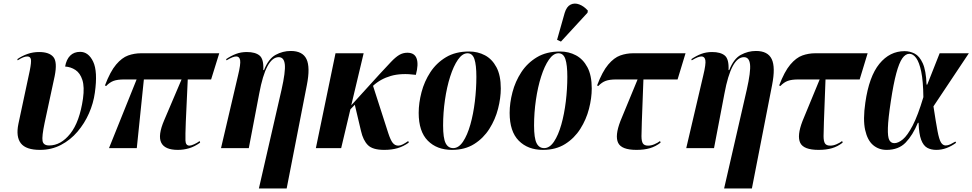

<svg xmlns="http://www.w3.org/2000/svg" viewBox="-20 -837 5495 1085"><path d="M206 10Q127 10 98 -27Q69 -64 84 -137L148 -437Q158 -487 154.5 -502.5Q151 -518 134 -518Q113 -518 80 -496L78 -503Q106 -522 136.5 -532.5Q167 -543 201 -543Q258 -543 281.5 -515Q305 -487 289 -407L232 -142Q216 -66 220.5 -40.5Q225 -15 258 -15Q324 -15 377 -81.5Q430 -148 449 -280Q458 -346 445.5 -385Q433 -424 406.5 -441.5Q380 -459 348 -461Q355 -501 376.5 -522.5Q398 -544 433 -544Q480 -544 506.5 -488.5Q533 -433 516 -313Q508 -254 483 -197Q458 -140 418 -93Q378 -46 324.5 -18Q271 10 206 10Z M596 0 752 -388H681Q644 -388 622 -380Q600 -372 580 -351L573 -354Q603 -433 636 -472Q669 -511 704 -523.5Q739 -536 777 -536H1219L1173 -388H1041L1030 -148Q1027 -72 1028 -43Q1029 -14 1051 -14Q1060 -14 1077.5 -22Q1095 -30 1108 -40L1111 -31Q1079 -8 1048 1Q1017 10 985 10Q911 10 891 -31Q871 -72 908 -158L1006 -388H793L753 0Z M1443 228 1571 -330Q1594 -432 1589.5 -473Q1585 -514 1555 -514Q1483 -514 1445 -309L1386 0H1229L1325 -410Q1341 -476 1337 -497Q1333 -518 1315 -518Q1306 -518 1293 -513Q1280 -508 1260 -496L1258 -503Q1286 -522 1314 -532.5Q1342 -543 1375 -543Q1423 -543 1447 -523Q1471 -503 1468 -441H1472Q1497 -505 1537.5 -527Q1578 -549 1623 -549Q1690 -549 1712 -503Q1734 -457 1714 -356L1600 228Z M1765 0 1876 -536H2035L1965 -242L2126 -419Q2164 -460 2189.5 -487Q2215 -514 2236 -526.5Q2257 -539 2282 -539Q2323 -539 2334.5 -506Q2346 -473 2330 -414Q2248 -425 2189 -408Q2130 -391 2088 -352L2174 -85Q2187 -45 2199.5 -29.5Q2212 -14 2231 -14Q2242 -14 2256 -21Q2270 -28 2287 -40L2290 -31Q2259 -9 2226 0.5Q2193 10 2151 10Q2086 10 2059 -17Q2032 -44 2020 -97L1985 -245L1960 -219L1908 0Z M2534 10Q2449 10 2397.5 -42Q2346 -94 2346 -199Q2346 -255 2362 -316Q2378 -377 2412 -429Q2446 -481 2500 -513.5Q2554 -546 2631 -546Q2680 -546 2720.5 -524.5Q2761 -503 2785.5 -457Q2810 -411 2810 -337Q2810 -283 2794.5 -222.5Q2779 -162 2745.5 -109Q2712 -56 2659.5 -23Q2607 10 2534 10ZM2541 0Q2572 0 2596.5 -36.5Q2621 -73 2638 -133Q2655 -193 2663.5 -264Q2672 -335 2672 -403Q2672 -470 2661 -503Q2650 -536 2622 -536Q2593 -536 2568 -500Q2543 -464 2524 -404.5Q2505 -345 2494.5 -272.5Q2484 -200 2484 -128Q2484 -57 2498 -28.5Q2512 0 2541 0Z M3048 10Q2963 10 2911.5 -42Q2860 -94 2860 -199Q2860 -255 2876 -316Q2892 -377 2926 -429Q2960 -481 3014 -513.5Q3068 -546 3145 -546Q3194 -546 3234.5 -524.5Q3275 -503 3299.5 -457Q3324 -411 3324 -337Q3324 -283 3308.5 -222.5Q3293 -162 3259.5 -109Q3226 -56 3173.5 -23Q3121 10 3048 10ZM3055 0Q3086 0 3110.5 -36.5Q3135 -73 3152 -133Q3169 -193 3177.5 -264Q3186 -335 3186 -403Q3186 -470 3175 -503Q3164 -536 3136 -536Q3107 -536 3082 -500Q3057 -464 3038 -404.5Q3019 -345 3008.5 -272.5Q2998 -200 2998 -128Q2998 -57 3012 -28.5Q3026 0 3055 0ZM3150 -602 3128 -612 3171 -764Q3182 -800 3204.5 -811Q3227 -822 3253.5 -812Q3280 -802 3302 -777L3300 -765Z M3577 10Q3492 10 3473 -30Q3454 -70 3486 -153L3583 -388H3462Q3425 -388 3403 -380Q3381 -372 3361 -351L3354 -354Q3384 -433 3417 -472Q3450 -511 3485 -523.5Q3520 -536 3558 -536H3854L3809 -388H3616L3607 -148Q3605 -97 3605 -68Q3605 -39 3613 -26.5Q3621 -14 3643 -14Q3660 -14 3678.5 -22Q3697 -30 3710 -40L3713 -31Q3685 -9 3652.5 0.5Q3620 10 3577 10Z M4072 228 4200 -330Q4223 -432 4218.5 -473Q4214 -514 4184 -514Q4112 -514 4074 -309L4015 0H3858L3954 -410Q3970 -476 3966 -497Q3962 -518 3944 -518Q3935 -518 3922 -513Q3909 -508 3889 -496L3887 -503Q3915 -522 3943 -532.5Q3971 -543 4004 -543Q4052 -543 4076 -523Q4100 -503 4097 -441H4101Q4126 -505 4166.5 -527Q4207 -549 4252 -549Q4319 -549 4341 -503Q4363 -457 4343 -356L4229 228Z M4606 10Q4521 10 4502 -30Q4483 -70 4515 -153L4612 -388H4491Q4454 -388 4432 -380Q4410 -372 4390 -351L4383 -354Q4413 -433 4446 -472Q4479 -511 4514 -523.5Q4549 -536 4587 -536H4883L4838 -388H4645L4636 -148Q4634 -97 4634 -68Q4634 -39 4642 -26.5Q4650 -14 4672 -14Q4689 -14 4707.5 -22Q4726 -30 4739 -40L4742 -31Q4714 -9 4681.5 0.5Q4649 10 4606 10Z M4990 10Q4946 10 4914 -17Q4882 -44 4869 -102.5Q4856 -161 4870 -257Q4891 -405 4949.5 -476.5Q5008 -548 5092 -548Q5122 -548 5149 -534Q5176 -520 5194.5 -479.5Q5213 -439 5216 -359H5220L5290 -536H5455L5255 -236Q5269 -144 5278 -96.5Q5287 -49 5297.5 -32Q5308 -15 5324 -15Q5337 -15 5350.5 -21.5Q5364 -28 5379 -37L5383 -30Q5357 -11 5329 -0.5Q5301 10 5271 10Q5241 10 5219.5 -2Q5198 -14 5185.5 -47Q5173 -80 5171 -143H5167Q5138 -73 5098 -31.5Q5058 10 4990 10ZM5034 -28Q5056 -28 5082 -49.5Q5108 -71 5137.5 -127.5Q5167 -184 5198 -288Q5197 -378 5186 -431.5Q5175 -485 5157.5 -509Q5140 -533 5119 -533Q5097 -533 5079 -507.5Q5061 -482 5045 -423Q5029 -364 5014 -264Q4999 -165 4997.5 -114Q4996 -63 5005.5 -45.5Q5015 -28 5034 -28Z"/></svg>

Font: Noto Serif Display ExtraCondensed ExtraBold
Style: Italic
Weight: 800
Width: 2
Italic angle: -12°
Designer: Monotype Design Team
Foundry: Monotype Imaging Inc.
Version: Version 2.009